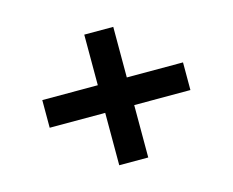

<svg xmlns="http://www.w3.org/2000/svg" viewBox="-86 -699 1000 825"><g transform="rotate(-15 414.5 -286.5)"><path d="M102 -229V-352H728V-229ZM349 4V-577H478V4Z"/></g></svg>

Font: Lexend Tera
Style: Bold
Weight: 700
Designer: Bonnie Shaver-Troup, Thomas Jockin
Foundry: Lexend
Version: Version 1.007